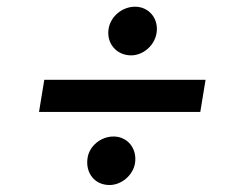

<svg xmlns="http://www.w3.org/2000/svg" viewBox="-20 -565 706 558"><path d="M577.4 -333.1H108.7L93.4 -239.7H562.1ZM234.4 -105.5C228 -62.1 255.3 -27.3 298.3 -27.3C333.1 -27.3 367.2 -55.8 372.5 -91.6C378.6 -133.9 350.5 -168.3 310 -168.3C272.7 -168.3 239.3 -140.3 234.4 -105.5ZM295.8 -482.2C288.4 -439.6 318.2 -404.1 361.2 -404.1C396 -404.1 429 -432.5 435 -468.8C441.8 -510.7 413 -545.5 372.5 -545.5C335.2 -545.5 301.8 -517.4 295.8 -482.2Z"/></svg>

Font: Magic Ui Pro Medium
Style: Italic
Weight: 500
Italic angle: -9.39999°
Designer: Stefan Endress, Andreas Faust
Version: Version 1.000;FEAKit 1.0